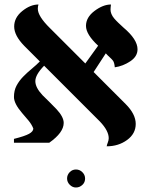

<svg xmlns="http://www.w3.org/2000/svg" viewBox="-20 -637 675 853"><path d="M473 -617Q471 -603 471 -594Q471 -585 475 -575Q479 -565 487 -555.5Q495 -546 505.5 -536Q516 -526 528 -515Q591 -462 591 -418Q591 -386 558.5 -364.5Q526 -343 490 -338Q488 -360 481.5 -368Q475 -376 467.5 -382.5Q460 -389 450 -400L396 -317L538 -175Q583 -130 583 -86.5Q583 -43 544.5 -15Q506 13 454 13Q455 6 459 -4Q463 -14 463 -23Q463 -56 424 -97L176 -345Q137 -305 137 -276.5Q137 -248 169 -214Q184 -199 200 -183.5Q216 -168 230 -153Q263 -118 263 -91Q263 -48 199 -3H42V-20Q90 -32 109 -42.5Q128 -53 128 -66Q121 -84 107 -101Q93 -118 78 -135Q42 -177 42 -206Q42 -235 53.5 -256.5Q65 -278 82.5 -296Q100 -314 120 -330.5Q140 -347 157 -364L88 -433Q43 -479 43 -519Q43 -559 79 -588Q115 -617 151 -617Q148 -609 148 -598Q148 -565 202 -512L359 -355L416 -434Q362 -484 362 -522Q362 -560 400 -588.5Q438 -617 473 -617ZM358 156Q358 181 333 193Q326 196 317 196Q302 196 290 184Q278 172 278 156Q278 140 289.5 128Q301 116 317.5 116Q334 116 346 128Q358 140 358 156Z"/></svg>

Font: Cardo
Style: Regular
Weight: 400
Designer: David J. Perry
Foundry: David J. Perry
Version: Version 1.0451